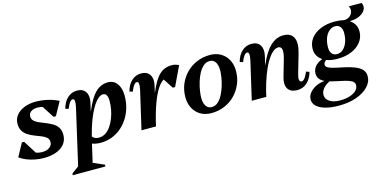

<svg xmlns="http://www.w3.org/2000/svg" viewBox="-92 -1060 3577 1764"><g transform="rotate(-15 1696.5 -178.0)"><path d="M213 14Q171 14 129.5 6Q88 -2 50.5 -17Q13 -32 -15 -53L53 -177H74L160 -41L94 -45V-107Q112 -74 141 -58.5Q170 -43 212 -43Q255 -43 281.5 -62.5Q308 -82 308 -113Q308 -140 290 -156Q272 -172 243.5 -183.5Q215 -195 183 -207Q151 -219 122.5 -236.5Q94 -254 76 -281.5Q58 -309 58 -353Q58 -398 85.5 -432.5Q113 -467 161.5 -486.5Q210 -506 272 -506Q309 -506 347.5 -500Q386 -494 422 -482.5Q458 -471 487 -456L417 -329H395L309 -462L380 -459V-400Q363 -424 336 -436.5Q309 -449 272 -449Q234 -449 211 -432Q188 -415 188 -388Q188 -361 206 -344Q224 -327 253 -315Q282 -303 313.5 -290.5Q345 -278 374 -261Q403 -244 421 -217Q439 -190 439 -148Q439 -73 378 -29.5Q317 14 213 14Z M425 235 429 218 547 131 488 200 617 -363Q625 -401 622.5 -420Q620 -439 605 -439Q577 -439 548 -364L518 -372Q534 -435 573 -470.5Q612 -506 664 -506Q720 -506 745 -468Q770 -430 756 -368L626 200L604 160L739 219L735 235ZM752 14Q703 14 661.5 -4Q620 -22 596 -56L667 -150Q667 -92 687 -64Q707 -36 749 -36Q784 -36 812.5 -54.5Q841 -73 863 -105Q885 -137 900 -176.5Q915 -216 922.5 -257Q930 -298 930 -336Q930 -411 886 -411Q861 -411 834.5 -386Q808 -361 781.5 -315.5Q755 -270 731 -206Q707 -142 687 -63L634 -83L655 -291H740Q787 -405 838.5 -455.5Q890 -506 958 -506Q1013 -506 1044.5 -463Q1076 -420 1076 -346Q1076 -270 1051 -204.5Q1026 -139 982 -90Q938 -41 879.5 -13.5Q821 14 752 14Z M1243 -55 1275 -304H1353Q1398 -414 1446.5 -460Q1495 -506 1565 -506Q1600 -506 1632 -489L1544 -304H1522L1440 -430H1492V-406Q1457 -406 1422 -364.5Q1387 -323 1354.5 -244.5Q1322 -166 1294 -55ZM1143 0 1227 -363Q1235 -401 1232.5 -420Q1230 -439 1215 -439Q1187 -439 1158 -364L1128 -372Q1144 -435 1183 -470.5Q1222 -506 1274 -506Q1330 -506 1355 -468Q1380 -430 1366 -368L1281 0Z M1807 14Q1748 14 1704 -11.5Q1660 -37 1635.5 -83Q1611 -129 1611 -189Q1611 -256 1635 -313Q1659 -370 1702.5 -414Q1746 -458 1803.5 -482Q1861 -506 1927 -506Q1986 -506 2030 -480.5Q2074 -455 2098.5 -409.5Q2123 -364 2123 -302Q2123 -236 2098.5 -178.5Q2074 -121 2031 -77.5Q1988 -34 1930.5 -10Q1873 14 1807 14ZM1822 -39Q1856 -39 1882 -61.5Q1908 -84 1927 -120.5Q1946 -157 1959 -199Q1972 -241 1978 -280Q1984 -319 1984 -346Q1984 -397 1965 -425Q1946 -453 1912 -453Q1878 -453 1852 -430Q1826 -407 1806.5 -371Q1787 -335 1774.5 -292.5Q1762 -250 1756 -211.5Q1750 -173 1750 -146Q1750 -96 1769 -67.5Q1788 -39 1822 -39Z M2622 14Q2560 14 2535 -25.5Q2510 -65 2529 -132L2575 -292Q2609 -411 2553 -411Q2525 -411 2496.5 -385Q2468 -359 2440 -311Q2412 -263 2387 -196.5Q2362 -130 2341 -48H2290L2319 -284H2397Q2488 -506 2626 -506Q2697 -506 2722 -456Q2747 -406 2722 -317L2668 -129Q2657 -94 2660.5 -73.5Q2664 -53 2680 -53Q2696 -53 2710 -70Q2724 -87 2743 -130L2773 -119Q2755 -56 2716 -21Q2677 14 2622 14ZM2192 0 2276 -363Q2284 -401 2281.5 -420Q2279 -439 2264 -439Q2236 -439 2207 -364L2177 -372Q2193 -435 2232 -470.5Q2271 -506 2323 -506Q2379 -506 2404 -468Q2429 -430 2415 -368L2330 0Z M2957 251Q2882 251 2828.5 236Q2775 221 2746 194Q2717 167 2717 130Q2717 97 2739.5 68Q2762 39 2800 20Q2838 1 2885 -3V-9H2933V10Q2889 31 2865.5 59.5Q2842 88 2842 120Q2842 159 2879 183Q2916 207 2977 207Q3030 207 3070 194.5Q3110 182 3132.5 159.5Q3155 137 3155 108Q3155 82 3130.5 68Q3106 54 3068.5 45Q3031 36 2988.5 27.5Q2946 19 2908 6.5Q2870 -6 2846 -29Q2822 -52 2822 -89Q2822 -132 2853 -163.5Q2884 -195 2938 -209L2972 -192Q2950 -188 2937 -175.5Q2924 -163 2924 -146Q2924 -126 2949.5 -114Q2975 -102 3015.5 -93.5Q3056 -85 3101.5 -75Q3147 -65 3187.5 -49.5Q3228 -34 3253.5 -9Q3279 16 3279 57Q3279 112 3236.5 156Q3194 200 3121.5 225.5Q3049 251 2957 251ZM3052 -168Q2963 -168 2909 -208Q2855 -248 2855 -313Q2855 -370 2888 -413.5Q2921 -457 2980 -481.5Q3039 -506 3116 -506Q3206 -506 3259.5 -466.5Q3313 -427 3313 -361Q3313 -304 3279.5 -260.5Q3246 -217 3188 -192.5Q3130 -168 3052 -168ZM3060 -211Q3093 -211 3118.5 -233.5Q3144 -256 3158.5 -295Q3173 -334 3173 -383Q3173 -421 3156 -442Q3139 -463 3108 -463Q3076 -463 3050 -440.5Q3024 -418 3009.5 -379Q2995 -340 2995 -291Q2995 -253 3012.5 -232Q3030 -211 3060 -211ZM3187 -463V-498Q3224 -492 3249.5 -507.5Q3275 -523 3284 -550.5Q3293 -578 3277 -607H3399Q3413 -580 3406 -555.5Q3399 -531 3377 -512.5Q3355 -494 3322.5 -483.5Q3290 -473 3253 -473V-463Z"/></g></svg>

Font: Platypi Light SemiBold
Style: Italic
Weight: 600
Italic angle: -13°
Version: Version 1.200